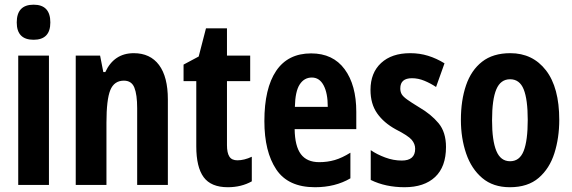

<svg xmlns="http://www.w3.org/2000/svg" viewBox="-20 -782 2421 812"><path d="M122.1 -762.2Q192.9 -762.2 192.9 -687Q192.9 -613.8 122.1 -613.8Q50.8 -613.8 50.8 -687Q50.8 -762.2 122.1 -762.2ZM187 -546.9V0H57.1V-546.9Z M545.9 -557.1Q615.2 -557.1 652.6 -507.1Q689.9 -457 689.9 -361.8V0H560.1V-324.2Q560.1 -381.8 548.3 -411.4Q536.6 -440.9 503.9 -440.9Q462.9 -440.9 446.5 -400.9Q430.2 -360.8 430.2 -263.2V0H300.3V-546.9H403.3L417 -477.1H425.3Q462.4 -557.1 545.9 -557.1Z M983.9 -104Q1012.7 -104 1044.9 -119.1V-15.1Q1000.5 9.8 943.4 9.8Q872.6 9.8 841.3 -32.7Q810.1 -75.2 810.1 -163.1V-439H756.3V-508.8L820.3 -543L851.1 -662.1H939.9V-546.9H1038.1V-439H939.9V-168Q939.9 -135.7 950 -119.9Q960 -104 983.9 -104Z M1295.9 -556.2Q1388.2 -556.2 1437.5 -489.3Q1486.8 -422.4 1486.8 -309.1V-235.8H1226.1Q1227.1 -164.1 1252.4 -130.1Q1277.8 -96.2 1330.1 -96.2Q1364.7 -96.2 1395.8 -105.2Q1426.8 -114.3 1461.9 -136.2V-27.8Q1397.9 9.8 1312 9.8Q1198.7 9.8 1148.4 -65.4Q1098.1 -140.6 1098.1 -270Q1098.1 -408.2 1147.9 -482.2Q1197.8 -556.2 1295.9 -556.2ZM1298.8 -454.1Q1266.6 -454.1 1247.6 -425Q1228.5 -396 1227.1 -330.1H1366.2Q1366.2 -388.2 1348.6 -421.1Q1331.1 -454.1 1298.8 -454.1Z M1866.2 -160.2Q1866.2 -76.7 1820.1 -33.4Q1773.9 9.8 1690.9 9.8Q1651.4 9.8 1615.5 2.2Q1579.6 -5.4 1547.9 -21V-147Q1574.2 -128.9 1608.9 -116Q1643.6 -103 1679.2 -103Q1735.8 -103 1735.8 -152.8Q1735.8 -173.3 1721.2 -190.7Q1706.5 -208 1653.8 -234.9Q1603 -262.7 1575 -302.7Q1546.9 -342.8 1546.9 -401.9Q1546.9 -474.1 1591.8 -515.6Q1636.7 -557.1 1714.8 -557.1Q1754.9 -557.1 1790.3 -546.1Q1825.7 -535.2 1859.9 -514.2L1824.2 -414.1Q1800.8 -429.7 1774.9 -440.4Q1749 -451.2 1722.2 -451.2Q1672.9 -451.2 1672.9 -408.2Q1672.9 -394 1678.7 -383.8Q1684.6 -373.5 1701.9 -361.1Q1719.2 -348.6 1752.9 -328.1Q1803.2 -298.8 1834.7 -261Q1866.2 -223.1 1866.2 -160.2Z M2345.2 -274.9Q2345.2 -199.2 2324.7 -134.3Q2304.2 -69.3 2258.3 -29.8Q2212.4 9.8 2136.2 9.8Q2065.4 9.8 2019.5 -29.1Q1973.6 -67.9 1951.4 -132.8Q1929.2 -197.8 1929.2 -274.9Q1929.2 -357.4 1950.9 -421.1Q1972.7 -484.9 2018.8 -521Q2064.9 -557.1 2138.2 -557.1Q2232.9 -557.1 2289.1 -484.4Q2345.2 -411.6 2345.2 -274.9ZM2061 -272.9Q2061 -187.5 2079.1 -143.8Q2097.2 -100.1 2137.2 -100.1Q2177.7 -100.1 2194.8 -143.8Q2211.9 -187.5 2211.9 -274.9Q2211.9 -361.3 2194.8 -404.1Q2177.7 -446.8 2137.2 -446.8Q2097.2 -446.8 2079.1 -404.3Q2061 -361.8 2061 -272.9Z"/></svg>

Font: Open Sans Condensed
Style: Bold
Weight: 700
Width: 3
Designer: Monotype Design Team
Foundry: Monotype Imaging Inc.
Version: Version 3.003; ttfautohint (v1.8.4)